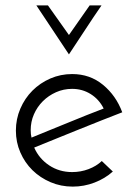

<svg xmlns="http://www.w3.org/2000/svg" viewBox="-20 -685 496 713"><path d="M399 -48Q370 -22 331 -7Q292 8 250 8Q206 8 167.5 -8.5Q129 -25 100.5 -53Q72 -81 55.5 -119Q39 -157 39 -200Q39 -243 55.5 -281.5Q72 -320 100.5 -348.5Q129 -377 167 -393.5Q205 -410 248 -410Q314 -410 362.5 -370Q411 -330 434 -268Q400 -255 358.5 -238.5Q317 -222 273.5 -204.5Q230 -187 187 -169.5Q144 -152 107 -137Q125 -96 162.5 -71Q200 -46 248 -46Q280 -46 309 -57Q338 -68 358 -87ZM365 -282Q348 -316 317 -335.5Q286 -355 248 -355Q216 -355 188 -342.5Q160 -330 139 -309Q118 -288 106 -260.5Q94 -233 94 -202Q94 -186 97 -174Q128 -187 163 -201Q198 -215 233 -229.5Q268 -244 302 -257.5Q336 -271 365 -282ZM115 -665H158L236 -555L313 -665H357Q326 -620 296 -574Q266 -528 236 -483Z"/></svg>

Font: Josefin Sans
Style: Regular
Weight: 400
Designer: Santiago Orozco
Foundry: Typemade
Version: Version 1.0